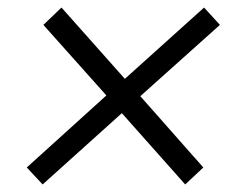

<svg xmlns="http://www.w3.org/2000/svg" viewBox="-20 -539 640 509"><path d="M93 -50 51 -95 262 -286 95 -473 143 -519 311 -330 521 -519 563 -473 352 -284 519 -95 471 -50 303 -239Z"/></svg>

Font: Nunito Sans 10pt
Style: Italic
Weight: 400
Italic angle: -9°
Designer: Vernon Adams
Foundry: Vernon Adams
Version: Version 3.101;gftools[0.9.27]